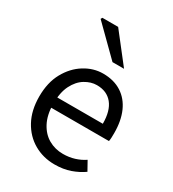

<svg xmlns="http://www.w3.org/2000/svg" viewBox="-181 -836 858 950"><g transform="rotate(30 248.0 -361.5)"><path d="M279 12Q214 12 161 -18.5Q108 -49 77 -106Q46 -163 46 -242Q46 -322 77.5 -379Q109 -436 159 -467Q209 -498 264 -498Q326 -498 369.5 -470Q413 -442 435.5 -391Q458 -340 458 -270Q458 -257 457.5 -244.5Q457 -232 455 -223H106L105 -282H386Q386 -356 354.5 -394.5Q323 -433 266 -433Q232 -433 199 -413Q166 -393 145 -351.5Q124 -310 124 -244Q125 -181 147.5 -138.5Q170 -96 207 -75Q244 -54 289 -54Q324 -54 354.5 -63.5Q385 -73 410 -90L439 -38Q408 -16 368.5 -2Q329 12 279 12ZM275 -570 117 -726 122 -735H212L341 -570Z"/></g></svg>

Font: Mada
Style: Regular
Weight: 400
Designer: Khaled Hosny
Version: Version 1.5